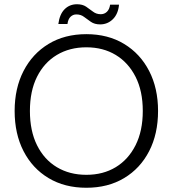

<svg xmlns="http://www.w3.org/2000/svg" viewBox="-20 -873 814 905"><path d="M387 12Q285 12 209 -33.5Q133 -79 91 -160.5Q49 -242 49 -350Q49 -457 91 -538.5Q133 -620 209 -666Q285 -712 387 -712Q489 -712 565 -666Q641 -620 683 -538.5Q725 -457 725 -350Q725 -242 683 -160.5Q641 -79 565 -33.5Q489 12 387 12ZM387 -49Q466 -49 525.5 -85Q585 -121 619 -188.5Q653 -256 653 -350Q653 -444 619 -511Q585 -578 525.5 -614Q466 -650 387 -650Q308 -650 248 -614Q188 -578 154.5 -511Q121 -444 121 -350Q121 -256 154.5 -188.5Q188 -121 248 -85Q308 -49 387 -49ZM452 -758Q426 -758 408.5 -770Q391 -782 376 -793.5Q361 -805 340 -805Q324 -805 312.5 -794Q301 -783 298 -760H255Q261 -806 284.5 -829.5Q308 -853 343 -853Q369 -853 386 -841.5Q403 -830 418.5 -818Q434 -806 455 -806Q472 -806 484 -817.5Q496 -829 499 -851H541Q537 -807 512 -782.5Q487 -758 452 -758Z"/></svg>

Font: DM Sans Light
Style: Regular
Weight: 300
Designer: Colophon Foundry, Jonny Pinhorn
Foundry: Colophon Foundry
Version: Version 4.004; ttfautohint (v1.8.4.7-5d5b)